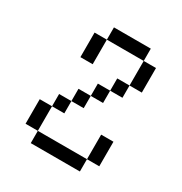

<svg xmlns="http://www.w3.org/2000/svg" viewBox="-150 -610 800 846"><g transform="rotate(30 250.0 -187.5)"><path d="M125 62.5V125H375V62.5ZM125 62.5Q125 62.5 125 -62.5H62.5Q62.5 -62.5 62.5 62.5ZM375 62.5H437.5Q437.5 62.5 437.5 -62.5H375Q375 -62.5 375 62.5ZM125 -62.5H187.5V-125H125ZM187.5 -125H250V-187.5H187.5ZM250 -187.5H312.5V-250H250ZM312.5 -250H375V-312.5H312.5ZM375 -312.5H437.5Q437.5 -312.5 437.5 -437.5H375Q375 -437.5 375 -312.5ZM125 -437.5Q125 -437.5 125 -312.5H187.5Q187.5 -312.5 187.5 -437.5ZM187.5 -437.5H375V-500H187.5Z"/></g></svg>

Font: Unifont
Style: Regular
Weight: 500
Version: Version 15.1.04